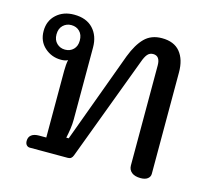

<svg xmlns="http://www.w3.org/2000/svg" viewBox="-85 -659 844 764"><g transform="rotate(15 336.5 -277.0)"><path d="M504 -36V-448Q504 -487 475 -487Q461 -487 452 -476.5Q443 -466 435 -443L275 -16Q272 -8 267 -4Q262 0 254 0H97Q89 0 83.5 -6Q78 -12 78 -23Q78 -39 89 -47.5Q100 -56 120 -56H150V-331Q150 -357 154 -376Q144 -370 126 -370Q87 -370 58.5 -395.5Q30 -421 30 -463Q30 -505 58.5 -531Q87 -557 131 -557Q182 -557 209.5 -527.5Q237 -498 237 -450V-153Q237 -134 234 -114Q231 -94 227 -76H237L375 -451Q395 -503 422 -530Q449 -557 493 -557Q543 -557 568 -526.5Q593 -496 593 -443V-25Q593 -13 583 -5Q573 3 554 3Q530 3 517 -7.5Q504 -18 504 -36ZM179 -463Q179 -487 165.5 -500.5Q152 -514 131 -514Q111 -514 97 -500.5Q83 -487 83 -463Q83 -440 97 -426.5Q111 -413 131 -413Q152 -413 165.5 -426.5Q179 -440 179 -463Z"/></g></svg>

Font: Maitree Medium
Style: Regular
Weight: 500
Designer: CadsonDemak Team
Foundry: CadsonDemak
Version: Version 1.010